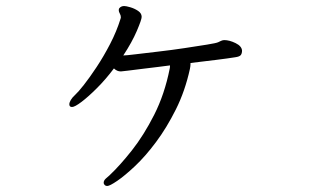

<svg xmlns="http://www.w3.org/2000/svg" viewBox="-20 -581 1040 637"><path d="M612 -368Q612 -365 611.5 -361Q611 -357 610 -352Q594 -279 563.5 -218Q533 -157 497.5 -109.5Q462 -62 428 -30Q394 2 369 19Q344 36 336 36Q329 36 326 31Q324 29 324 25Q324 18 331 11.5Q338 5 343 1Q378 -32 417.5 -82Q457 -132 491.5 -200Q526 -268 543 -353Q544 -356 544 -364Q531 -362 505 -359Q479 -356 451.5 -352.5Q424 -349 403.5 -346.5Q383 -344 381 -344Q368 -344 358 -354Q331 -318 302 -289Q273 -260 250.5 -243Q228 -226 219 -226Q210 -226 210 -235Q210 -241 215 -249.5Q220 -258 230 -267Q239 -275 258 -299Q277 -323 300.5 -358.5Q324 -394 345.5 -435.5Q367 -477 380 -519Q380 -520 380.5 -521Q381 -522 381 -523Q381 -530 377.5 -536Q374 -542 374 -547Q374 -552 376 -554Q382 -561 392 -561Q398 -561 412 -557Q426 -553 438 -545Q450 -537 450 -525Q450 -516 434 -478.5Q418 -441 389 -397Q398 -397 430.5 -401Q463 -405 506.5 -410Q550 -415 593 -421.5Q636 -428 667 -433Q698 -438 704 -441Q708 -443 713.5 -445.5Q719 -448 724 -448Q741 -448 761.5 -438Q782 -428 783 -413Q783 -404 779 -398.5Q775 -393 760 -391Q735 -387 698.5 -382.5Q662 -378 612 -372Z"/></svg>

Font: Moon Stars Kai T
Style: Regular
Weight: 400
Designer: GuiWonder
Version: Version 1.101